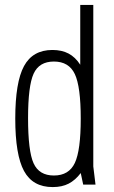

<svg xmlns="http://www.w3.org/2000/svg" viewBox="-20 -750 462 780"><path d="M306 -730V-487Q286 -518 258.5 -532.5Q231 -547 193 -547Q113 -547 77.5 -481.5Q42 -416 42 -268Q42 -121 77.5 -55.5Q113 10 194 10Q232 10 259 -4Q286 -18 308 -47L318 0H368L359 -74V-730ZM308 -268Q308 -139 284 -88Q260 -37 199 -37Q139 -37 116.5 -86.5Q94 -136 94 -270Q94 -401 116.5 -450.5Q139 -500 199 -500Q260 -500 284 -449Q308 -398 308 -268Z"/></svg>

Font: Secuela Light
Style: Regular
Weight: 300
Designer: Fernando Haro
Foundry: deFharo
Version: Version 1.708